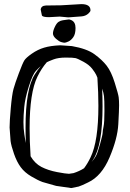

<svg xmlns="http://www.w3.org/2000/svg" viewBox="-20 -907 639 947"><path d="M281.7 -880.9C246.3 -880.9 221.2 -880.5 206.5 -879.9C190.9 -879.2 182.3 -872.6 180.7 -859.9C180.7 -859.5 182.6 -850.1 186.5 -831.5C188.2 -825.4 199.9 -822.3 221.7 -822.3L274.4 -825.2L316.9 -821.3L382.8 -826.2C396.2 -827.5 407.2 -832.2 416 -840.3C422.9 -846.5 426.3 -851.7 426.3 -856C426.3 -876.5 411.3 -886.7 381.3 -886.7ZM332 -807.6C326.2 -810.2 321.9 -811.4 319.1 -811C316.3 -810.7 312.7 -810.2 308.1 -809.6C303.5 -808.9 297.5 -808.1 290 -807.1C282.6 -806.2 275.5 -803.5 268.8 -799.1C262.1 -794.7 255.9 -786.1 250 -773.4C244.1 -760.7 241.2 -750.2 241.2 -741.7C241.2 -733.2 246.2 -724.6 256.1 -715.8C266 -707 274.7 -701.6 282 -699.5C289.3 -697.3 294.8 -696.3 298.6 -696.3C302.3 -696.3 308.7 -698.3 317.6 -702.4C326.6 -706.5 334.6 -713.7 341.8 -724.1C349 -734.5 352.5 -749.5 352.5 -769C352.5 -788.6 345.7 -801.4 332 -807.6ZM431.6 -107.9 439.5 -119.6C470.4 -167.2 485.8 -254.6 485.8 -381.8C485.8 -409.2 485.2 -438.5 483.9 -469.7C488.4 -456.4 491.5 -444.1 492.9 -432.9C494.4 -421.6 495.1 -397.2 495.1 -359.6C495.1 -322 493.7 -296.3 490.7 -282.5C487.8 -268.6 486.3 -258.6 486.3 -252.4C486.3 -246.3 482.2 -228 473.9 -197.8C465.6 -167.5 458.7 -147.4 453.1 -137.5C447.6 -127.5 440.4 -117.7 431.6 -107.9ZM181.2 -581.1C170.4 -567.7 160.6 -554.2 151.9 -540.5C121.3 -493 106 -405.4 106 -277.8C106 -253.7 106.4 -228.4 107.4 -201.7C105.1 -212.1 102.6 -226.6 99.9 -245.4C97.1 -264.1 95.7 -283.9 95.7 -304.7C95.7 -325.5 97 -350.3 99.6 -378.9C102.2 -407.6 109.8 -441.7 122.3 -481.2C134.8 -520.8 146.5 -546.2 157.2 -557.6C168 -569 175.9 -576.8 181.2 -581.1ZM32.2 -211.4C34.2 -195.8 39.8 -174.7 49.1 -148.2C58.3 -121.7 69.4 -99.7 82.3 -82.3C95.1 -64.9 112.5 -49.7 134.3 -36.9C156.1 -24 174.5 -14.8 189.5 -9.3L256.8 9.8L331.1 20.5L367.7 13.2C381.3 8.3 392.6 3.6 401.4 -1L414.6 -7.3C458.8 -27.8 494.1 -68.9 520.3 -130.6C546.5 -192.3 560.9 -246.7 563.5 -293.9C566.1 -341.1 567.4 -372.5 567.4 -387.9C567.4 -403.4 566.7 -416.4 565.4 -427C564.1 -437.6 557.7 -461.3 546.1 -498.3C534.6 -535.2 521.3 -563.4 506.3 -582.8C491.4 -602.1 471.3 -621 446 -639.4C420.8 -657.8 383.6 -671.2 334.5 -679.7L277.3 -683.6C245.8 -682.3 219.3 -678.5 198 -672.1C176.7 -665.8 156.3 -655.8 137 -642.3C117.6 -628.8 105.1 -617.5 99.6 -608.4C94.1 -599.3 85.1 -578.3 72.8 -545.4C60.4 -512.5 51.7 -486.8 46.6 -468.3C41.6 -449.7 37.1 -418.4 33.2 -374.3C29.3 -330.2 27.3 -298.2 27.3 -278.3ZM460.4 -523.9C463.7 -473.5 465.3 -427.2 465.3 -385.3C465.3 -268.7 452.5 -184.1 426.8 -131.3C417.3 -111.2 406.6 -93.1 394.5 -77.1C379.2 -67.4 362 -59.4 342.8 -53.2L320.3 -49.8C310.5 -49.8 290.9 -52.7 261.2 -58.3C231.6 -64 206 -72.5 184.3 -83.7C162.7 -95 144.9 -112.5 130.9 -136.2C127.6 -186.7 126 -232.9 126 -274.9C126 -391.4 138.8 -476.1 164.6 -528.8C177.9 -556.2 193.4 -579.9 210.9 -600.1C217.1 -603.4 228.1 -608 243.9 -614C259.7 -620 279.8 -623 304.2 -623C328.6 -623 344.6 -622.2 352.3 -620.4C359.9 -618.6 373.1 -612.5 391.8 -602.3C410.6 -592 424.7 -580.7 434.3 -568.4C443.9 -556 450.7 -545.7 454.6 -537.6C458.5 -529.5 460.4 -524.9 460.4 -523.9Z"/></svg>

Font: Drukaatie burti
Style: Regular
Weight: 400
Version: Version 0.14.4